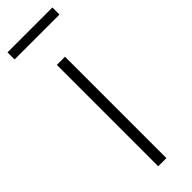

<svg xmlns="http://www.w3.org/2000/svg" viewBox="-254 -722 731 731"><g transform="rotate(-45 112.0 -356.0)"><path d="M90.3 0V-545.9H134.3V0ZM232.9 -712.4V-674.3H-8.8V-712.4Z"/></g></svg>

Font: Inter ExtraLight
Style: Regular
Weight: 250
Designer: Rasmus Andersson
Foundry: rsms
Version: Version 4.001;git-66647c0bb